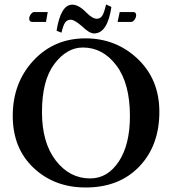

<svg xmlns="http://www.w3.org/2000/svg" viewBox="-20 -830 770 860"><path d="M516.1 -775.9H577.1Q590.3 -775.9 589.8 -761.2Q589.8 -752.4 583 -742.2Q576.2 -731.9 566.9 -731.9H506.8ZM186 -731.9H124Q110.8 -731.9 110.8 -747.1Q110.8 -755.9 117.9 -765.9Q125 -775.9 132.8 -775.9H193.8ZM413.6 -746.1Q428.7 -746.1 437.5 -758.8Q446.3 -771.5 455.1 -810.1L479 -798.8Q461.4 -680.2 401.4 -680.2Q379.9 -680.2 346.2 -713.4Q312 -742.2 296.9 -741.7Q280.3 -741.7 271.5 -728.8Q262.7 -715.8 255.4 -683.6L233.4 -692.4Q252 -809.1 303.7 -809.1Q332.5 -809.1 366.7 -773.9Q394 -746.1 413.6 -746.1ZM351.1 -617.2Q279.3 -617.2 223.6 -543.7Q168 -470.2 168 -328.1Q168 -190.9 230 -110.8Q292 -30.8 383.8 -30.8Q461.9 -30.8 512 -106.4Q562 -182.1 562 -310.1Q562 -456.1 501.5 -536.6Q440.9 -617.2 351.1 -617.2ZM693.8 -329.1Q693.8 -178.2 604 -84.2Q514.2 9.8 363.8 9.8Q223.6 9.8 130.4 -78.1Q37.1 -166 37.1 -311Q37.1 -459 129.6 -558.6Q222.2 -658.2 362.8 -658.2Q500 -658.2 596.9 -566.2Q693.8 -474.1 693.8 -329.1Z"/></svg>

Font: Linux Libertine
Style: Semibold
Weight: 600
Designer: Philipp H. Poll
Foundry: Philipp H. Poll
Version: Version 5.1.2 ; ttfautohint (v0.9)